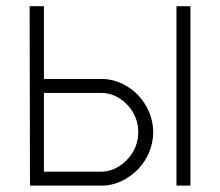

<svg xmlns="http://www.w3.org/2000/svg" viewBox="-20 -582 690 602"><path d="M72.9 -562.5 74 0H301C342.7 0 384.4 -21.9 413.5 -52.1C442.7 -82.3 460.4 -125 460.4 -167.7C460.4 -210.4 442.7 -252.1 413.5 -283.3C384.4 -313.5 342.7 -334.4 301 -334.4H117.7V-562.5ZM533.3 -562.5V0H577.1V-562.5ZM117.7 -290.6H299C330.2 -290.6 359.4 -275 380.2 -252.1C402.1 -229.2 413.5 -199 413.5 -167.7C413.5 -136.5 402.1 -106.3 380.2 -83.3C359.4 -60.4 330.2 -43.8 299 -43.8H117.7Z"/></svg>

Font: Manrope Thin
Style: Regular
Weight: 100
Width: 4
Designer: Michael Sharanda
Foundry: Michael Sharanda
Version: Version 2.000;PS 002.000;hotconv 1.0.88;makeotf.lib2.5.64775